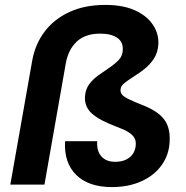

<svg xmlns="http://www.w3.org/2000/svg" viewBox="-20 -752 757 782"><path d="M436 10Q341 10 290.5 -39.5Q240 -89 245 -177H376Q373 -138 392.5 -115.5Q412 -93 449 -93Q486 -93 508.5 -111.5Q531 -130 533 -163Q534 -179 527 -191Q520 -203 503.5 -213.5Q487 -224 457 -235Q387 -261 355.5 -288.5Q324 -316 326 -358Q328 -388 343 -408.5Q358 -429 381 -445.5Q404 -462 426.5 -477Q449 -492 464.5 -509Q480 -526 480 -549Q482 -581 457.5 -598Q433 -615 388 -615Q327 -615 292.5 -582.5Q258 -550 248 -494L161 0H22L111 -504Q123 -572 161.5 -623Q200 -674 262.5 -703Q325 -732 409 -732Q481 -732 529.5 -710Q578 -688 602.5 -651.5Q627 -615 625 -572Q623 -538 607 -513.5Q591 -489 569 -471.5Q547 -454 524.5 -440Q502 -426 486.5 -413.5Q471 -401 471 -386Q470 -376 476.5 -367.5Q483 -359 501.5 -349.5Q520 -340 558 -325Q621 -301 647.5 -267Q674 -233 671 -177Q669 -122 638.5 -79.5Q608 -37 555.5 -13.5Q503 10 436 10Z"/></svg>

Font: DM Sans ExtraBold
Style: Italic
Weight: 800
Italic angle: -10°
Designer: Colophon Foundry, Jonny Pinhorn
Foundry: Colophon Foundry
Version: Version 4.004;gftools[0.9.30]